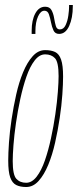

<svg xmlns="http://www.w3.org/2000/svg" viewBox="-20 -740 312 770"><path d="M85 10Q61 10 45 2Q29 -6 21 -28.5Q13 -51 13 -96Q13 -125 16 -168.5Q19 -212 26.5 -262Q34 -312 45 -361Q56 -410 72.5 -450Q89 -490 111 -514.5Q133 -539 161 -539Q185 -539 201 -531.5Q217 -524 225 -501Q233 -478 233 -433Q233 -404 230 -360.5Q227 -317 219.5 -267Q212 -217 201 -168Q190 -119 173.5 -79Q157 -39 135 -14.5Q113 10 85 10ZM85 -7Q108 -7 127 -31.5Q146 -56 160 -96.5Q174 -137 184.5 -185.5Q195 -234 202 -282.5Q209 -331 212 -371.5Q215 -412 215 -435Q215 -491 200.5 -506.5Q186 -522 161 -522Q138 -522 119 -497.5Q100 -473 86 -432.5Q72 -392 61.5 -343.5Q51 -295 44 -246.5Q37 -198 34 -158Q31 -118 31 -94Q31 -39 45.5 -23Q60 -7 85 -7ZM107 -604Q107 -606 107 -607.5Q107 -609 107 -610.5Q107 -612 107 -614Q107 -616 107 -617Q107 -659 121.5 -686Q136 -713 161 -713Q179 -713 186.5 -699.5Q194 -686 197 -667.5Q200 -649 204 -635.5Q208 -622 220 -622Q235 -622 243 -639Q251 -656 254 -677.5Q257 -699 257 -712Q257 -714 257 -716Q257 -718 257 -720H272Q272 -719 272 -718Q272 -717 272 -715Q272 -668 257.5 -636Q243 -604 217 -604Q201 -604 194.5 -618Q188 -632 184.5 -650.5Q181 -669 176 -683Q171 -697 158 -697Q143 -697 132.5 -674Q122 -651 122 -614Q122 -613 122 -611.5Q122 -610 122 -609Q122 -608 122 -606.5Q122 -605 122 -604Z"/></svg>

Font: Georama
Style: Italic
Weight: 400
Width: 2
Italic angle: -9°
Designer: Jean-Baptiste Levee
Foundry: Production Type
Version: Version 1.000